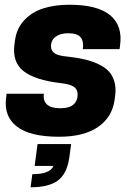

<svg xmlns="http://www.w3.org/2000/svg" viewBox="-20 -563 568 809"><path d="M279.8 43.9 272 101.1Q262.2 169.4 223.6 197.8Q185.1 226.1 108.9 226.1L116.2 170.9Q191.4 170.9 205.1 136.2H126L138.2 43.9ZM267.1 -324.2Q306.6 -319.8 336.7 -312.7Q366.7 -305.7 394 -293Q421.4 -280.3 438 -262.7Q454.6 -245.1 462.2 -218.3Q469.7 -191.4 464.8 -157.2L462.9 -142.1Q452.6 -68.8 392.8 -27.8Q333 13.2 229 13.2Q106.4 13.2 50.8 -30Q-4.9 -73.2 5.9 -152.8L7.8 -168H165Q160.6 -139.2 177.7 -123Q194.8 -106.9 233.9 -106.9Q272 -106.9 289.6 -122.6Q307.1 -138.2 307.1 -165Q307.1 -186.5 291 -197.5Q274.9 -208.5 234.9 -212.9Q126.5 -225.6 78.6 -263.7Q30.8 -301.8 41 -377L43 -392.1Q49.8 -443.4 82.3 -478Q114.7 -512.7 162.6 -527.8Q210.4 -543 272 -543Q391.6 -543 444.6 -498.5Q497.6 -454.1 485.8 -371.1L483.9 -356H329.1Q333.5 -389.2 319.6 -406Q305.7 -422.9 267.1 -422.9Q233.9 -422.9 214.4 -408.2Q194.8 -393.6 194.8 -368.2Q194.8 -348.1 210.9 -337.9Q227.1 -327.6 267.1 -324.2Z"/></svg>

Font: Cooper Hewitt
Style: Bold Italic
Weight: 712
Designer: Village Type and Design LLC
Foundry: Cooper Hewitt Smithsonian Design Museum
Version: 1.000